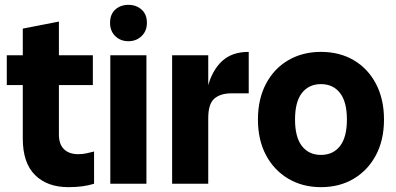

<svg xmlns="http://www.w3.org/2000/svg" viewBox="-20 -758 1632 792"><path d="M262 14Q175 14 124.5 -36Q74 -86 74 -186V-640L223 -669V-203Q223 -163 244 -142.5Q265 -122 303 -122Q321 -122 336.5 -125.5Q352 -129 368 -133V0Q345 7 319.5 10.5Q294 14 262 14ZM8 -407V-530H363V-407Z M435 0V-530H584V0ZM510 -588Q477 -588 455.5 -609Q434 -630 434 -664Q434 -699 455.5 -718.5Q477 -738 510 -738Q542 -738 564 -718.5Q586 -699 586 -664Q586 -630 564 -609Q542 -588 510 -588Z M690 0V-530H839V0ZM819 -238Q819 -331 837 -399.5Q855 -468 896 -506Q937 -544 1006 -544V-373H935Q889 -373 864 -351Q839 -329 839 -271Z M1304 14Q1228 14 1169 -21Q1110 -56 1077 -118.5Q1044 -181 1044 -265Q1044 -349 1077 -412Q1110 -475 1169 -509.5Q1228 -544 1304 -544Q1381 -544 1439.5 -509.5Q1498 -475 1531 -412Q1564 -349 1564 -265Q1564 -181 1531 -118.5Q1498 -56 1439.5 -21Q1381 14 1304 14ZM1304 -119Q1354 -119 1382.5 -155.5Q1411 -192 1411 -265Q1411 -338 1382.5 -374.5Q1354 -411 1304 -411Q1254 -411 1225.5 -374.5Q1197 -338 1197 -265Q1197 -192 1225.5 -155.5Q1254 -119 1304 -119Z"/></svg>

Font: Radio Canada Big
Style: Bold
Weight: 700
Designer: Étienne Aubert Bonn
Foundry: Coppers and Brasses
Version: Version 1.001